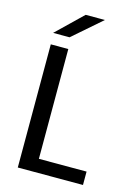

<svg xmlns="http://www.w3.org/2000/svg" viewBox="-133 -980 766 1054"><g transform="rotate(15 250.0 -453.0)"><path d="M76 0V-700H175.5V-76H446.5V0ZM165.5 -764H72L219 -906H328.5Z"/></g></svg>

Font: Trispace
Style: Regular
Weight: 400
Designer: Tyler Finck
Foundry: Etcetera Type Company
Version: Version 1.210; ttfautohint (v1.8.3)